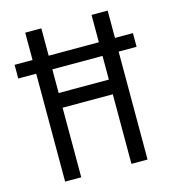

<svg xmlns="http://www.w3.org/2000/svg" viewBox="-109 -820 817 909"><g transform="rotate(-15 300.0 -365.0)"><path d="M502 -596H590V-529H502V0H423V-341H177V0H98V-529H10V-596H98V-730H177V-596H423V-730H502ZM177 -413H423V-529H177Z"/></g></svg>

Font: JetBrains Mono Semi Light
Style: Regular
Weight: 350
Monospace: yes
Designer: Philipp Nurullin, Konstantin Bulenkov
Foundry: JetBrains
Version: 2.002